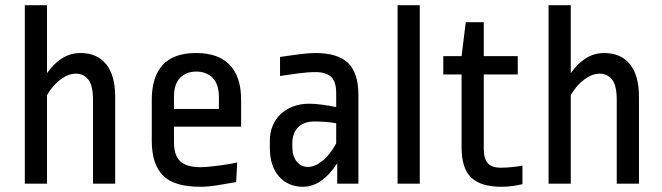

<svg xmlns="http://www.w3.org/2000/svg" viewBox="-20 -703 2536 735"><path d="M75 0V-683H160V-423Q186 -460 218 -480Q250 -500 288 -500Q352 -500 386.5 -457Q421 -414 421 -333V0H336V-321Q336 -376 318 -398.5Q300 -421 271 -421Q242 -421 212 -399Q182 -377 160 -339V0Z M561 -321Q561 -408 602.5 -454Q644 -500 731 -500Q816 -500 859.5 -454.5Q903 -409 903 -321V-218H646V-159Q646 -108 670 -85.5Q694 -63 747 -63Q763 -63 782 -65Q801 -67 820.5 -69.5Q840 -72 857.5 -75Q875 -78 888 -81L884 -6Q851 0 813.5 6Q776 12 747 12Q646 12 603.5 -31.5Q561 -75 561 -164ZM646 -286H818V-331Q818 -381 794 -405Q770 -429 731 -429Q693 -429 669.5 -405Q646 -381 646 -334Z M1352 0H1271V-78Q1212 12 1140 12Q1083 12 1048 -27.5Q1013 -67 1013 -137V-165Q1013 -195 1023.5 -221Q1034 -247 1053.5 -265.5Q1073 -284 1101 -295Q1129 -306 1164 -306Q1186 -306 1215 -302Q1244 -298 1267 -293V-346Q1267 -391 1247.5 -409Q1228 -427 1187 -427Q1172 -427 1154 -425.5Q1136 -424 1118 -421.5Q1100 -419 1082.5 -416.5Q1065 -414 1052 -412V-485Q1085 -490 1123 -495Q1161 -500 1187 -500Q1273 -500 1312.5 -462Q1352 -424 1352 -339ZM1159 -64Q1185 -64 1214 -87Q1243 -110 1267 -154V-231Q1247 -235 1224 -236.5Q1201 -238 1185 -238Q1143 -238 1121 -215.5Q1099 -193 1099 -154V-143Q1099 -105 1116 -84.5Q1133 -64 1159 -64Z M1502 0V-683H1587V0Z M1747 -418H1677V-488H1747L1763 -618H1832V-488H1962V-418H1832V-132Q1832 -94 1848 -77.5Q1864 -61 1896 -61Q1918 -61 1941.5 -63.5Q1965 -66 1980 -69V2Q1963 6 1943 9Q1923 12 1900 12Q1821 12 1784 -23Q1747 -58 1747 -139Z M2080 0V-683H2165V-423Q2191 -460 2223 -480Q2255 -500 2293 -500Q2357 -500 2391.5 -457Q2426 -414 2426 -333V0H2341V-321Q2341 -376 2323 -398.5Q2305 -421 2276 -421Q2247 -421 2217 -399Q2187 -377 2165 -339V0Z"/></svg>

Font: Ropa Sans
Style: Regular
Weight: 400
Designer: Botio Nikoltchev
Foundry: Botjo Nikoltchev
Version: Version 1.002